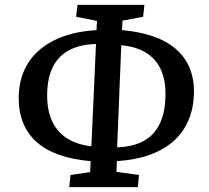

<svg xmlns="http://www.w3.org/2000/svg" viewBox="-20 -750 858 790"><path d="M265 20 270 -30 351 -42 353 -87Q281 -93 225 -112.5Q169 -132 132 -164.5Q95 -197 76 -242.5Q57 -288 57 -345Q57 -409 79 -459Q101 -509 142.5 -544.5Q184 -580 243 -601Q302 -622 377 -626L379 -664L293 -681L299 -730H574L569 -681L484 -665L482 -626Q552 -620 607 -601.5Q662 -583 700.5 -551Q739 -519 758.5 -474.5Q778 -430 778 -374Q778 -311 757.5 -260Q737 -209 697 -172Q657 -135 597.5 -113.5Q538 -92 461 -87L459 -43L552 -30L547 20ZM356 -148 375 -569Q309 -567 264.5 -543.5Q220 -520 197 -473.5Q174 -427 174 -356Q174 -296 194.5 -251.5Q215 -207 255.5 -181Q296 -155 356 -148ZM462 -144Q528 -146 572 -170.5Q616 -195 638.5 -243.5Q661 -292 661 -364Q661 -423 641 -465.5Q621 -508 581 -533Q541 -558 479 -564Z"/></svg>

Font: Literata Medium
Style: Italic
Weight: 500
Italic angle: -2°
Designer: Latin by Veronika Burian and Jose Scaglione. Greek by Irene Vlachou. Cyrillic by Vera Evstafieva
Foundry: TypeTogether
Version: Version 3.103;gftools[0.9.29]